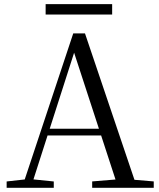

<svg xmlns="http://www.w3.org/2000/svg" viewBox="-20 -893 758 913"><path d="M197 -823.8V-873.3H513.3V-823.8ZM11.6 0V-30.1L110.1 -41.1H127.5L235.7 -30.1V0ZM84.4 0 328.3 -734.2H384.1L632.2 0H542.1L321.9 -674.6H342.1L338.3 -660.6L126.3 0ZM192.4 -248.8 195.9 -280.7H500.1L503.6 -248.8ZM418.3 0V-30.3L551.9 -41.3H580.7L711.1 -30.3V0Z"/></svg>

Font: Noto Serif HK ExtraLight
Style: Regular
Weight: 200
Designer: Ryoko NISHIZUKA 西塚涼子 (kana & ideographs); Frank Grießhammer (Latin, Greek & Cyrillic); Wenlong ZHANG 张文龙 (bopomofo); San
Foundry: Adobe
Version: Version 2.002-H1;hotconv 1.1.0;makeotfexe 2.6.0